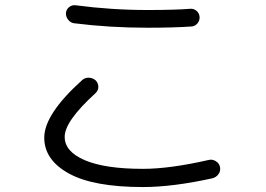

<svg xmlns="http://www.w3.org/2000/svg" viewBox="-20 -716 1040 752"><path d="M557.6 -676.8Q664.1 -676.8 725.6 -681.6Q739.3 -682.6 750 -673.3Q760.7 -664.1 761.7 -649.9Q762.7 -635.7 753.4 -624.5Q744.1 -613.3 730.5 -612.3Q660.2 -607.4 557.6 -607.4Q409.2 -607.4 269.5 -625Q255.9 -627 246.6 -639.2Q237.3 -651.4 238.3 -665Q239.3 -678.7 250.5 -688Q261.7 -697.3 276.4 -695.3Q417 -676.8 557.6 -676.8ZM540 16.6Q345.7 16.6 249.5 -36.6Q153.3 -89.8 153.3 -176.8Q153.3 -268.6 301.8 -402.3Q312.5 -412.1 328.1 -411.6Q343.8 -411.1 355.5 -400.4Q365.2 -389.6 365.2 -375.5Q365.2 -361.3 353.5 -350.6Q232.4 -240.2 233.4 -179.7Q233.4 -122.1 312.5 -88.4Q391.6 -54.7 540 -54.7Q645.5 -54.7 798.8 -89.8Q812.5 -92.8 825.7 -84.5Q838.9 -76.2 841.8 -61.5Q844.7 -46.9 835.9 -34.2Q827.1 -21.5 811.5 -17.6Q656.2 16.6 540 16.6Z"/></svg>

Font: Rounded-X Mgen+ 2m regular
Style: Regular
Weight: 400
Designer: [Source Han Sans]
Ryoko NISHIZUKA  (kana & ideographs); Paul D. Hunt (Latin, Greek & Cyrillic); Wenlong ZHANG  (bopomofo
Version: Version 1.059.20150602